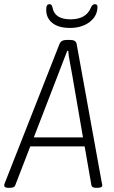

<svg xmlns="http://www.w3.org/2000/svg" viewBox="-35 -892 545 914"><path d="M3 2Q-15 2 -15 -10Q-15 -15 -10 -26L248 -682Q255 -702 283 -702H299Q327 -702 330 -682L449 -25Q450 -20 451 -16.5Q452 -13 452 -10Q452 2 430 2H421Q402 2 400 -11L368 -195H109L38 -11Q34 2 14 2ZM238 -528 126 -238H360L310 -528Q304 -563 297.5 -596.5Q291 -630 290 -650H285Q277 -630 264.5 -597Q252 -564 238 -528ZM298 -759Q244 -759 214.5 -782.5Q185 -806 185 -845Q185 -861 189 -866.5Q193 -872 201 -872Q212 -872 215 -856Q225 -800 301 -800Q375 -800 398 -856Q404 -872 417 -872Q429 -872 429 -860Q429 -816 392 -787.5Q355 -759 298 -759Z"/></svg>

Font: Asap Condensed Condensed ExtraLight
Style: Italic
Weight: 200
Width: 3
Italic angle: -6°
Designer: Pablo Cosgaya
Foundry: Omnibus-Type
Version: Version 3.001; ttfautohint (v1.8.4.7-5d5b)